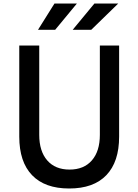

<svg xmlns="http://www.w3.org/2000/svg" viewBox="-20 -1060 790 1096"><path d="M204 -800V-290Q204 -197 249.5 -144.5Q295 -92 377 -92Q459 -92 504.5 -144.5Q550 -197 550 -290V-800H660V-280Q660 -136 587 -60Q514 16 375 16Q236 16 163 -60Q90 -136 90 -280V-800ZM291 -1040H419L295 -890H197ZM519 -1040H655L501 -890H395Z"/></svg>

Font: Martian Mono VF sWd Rg
Style: Regular
Weight: 400
Width: 6
Monospace: yes
Designer: Roman Shamin
Foundry: Evil Martians
Version: Version 1.100